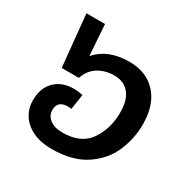

<svg xmlns="http://www.w3.org/2000/svg" viewBox="-150 -784 926 939"><g transform="rotate(30 312.5 -315.0)"><path d="M587 -311Q587 -232 555 -157.5Q523 -83 449.5 -34Q376 15 259 15Q198 15 153.5 -6Q109 -27 85.5 -63.5Q62 -100 62 -146Q62 -216 102 -255.5Q142 -295 210 -295Q231 -295 259 -289L246 -203Q234 -205 226 -205Q168 -205 168 -152Q168 -122 193.5 -101.5Q219 -81 266 -81Q370 -81 416 -148.5Q462 -216 462 -307Q462 -378 431.5 -414Q401 -450 348 -450Q295 -450 256 -425Q217 -400 202 -353H105L76 -645H181L193 -471Q257 -545 378 -545Q474 -545 530.5 -483.5Q587 -422 587 -311Z"/></g></svg>

Font: FiraGO Medium
Style: Italic
Weight: 500
Italic angle: -8°
Designer: bBox Type GmbH
Foundry: bBox Type GmbH
Version: Version 1.001